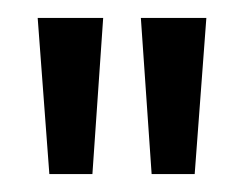

<svg xmlns="http://www.w3.org/2000/svg" viewBox="-20 -596 272 214"><path d="M95 -576 83 -402H35L22 -576ZM210 -576 197 -402H149L137 -576Z"/></svg>

Font: Mukta Malar
Style: Regular
Weight: 400
Designer: Aadarsh Rajan, Girish Dalvi, Yashodeep Gholap
Foundry: Ek Type
Version: Version 2.538;PS 1.000;hotconv 16.6.51;makeotf.lib2.5.65220;